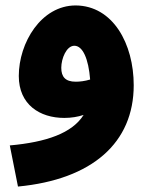

<svg xmlns="http://www.w3.org/2000/svg" viewBox="-20 -454 556 705"><path d="M46 231C319 205 471 70 471 -141C471 -293 395 -433 258 -434C131 -434 49 -297 49 -175C49 -70 126 -21 216 -21C242 -21 266 -25 287 -32C245 35 150 68 16 80ZM205 -205C205 -239 224 -286 253 -286C284 -286 305 -238 311 -162C291 -156 273 -154 258 -154C220 -154 205 -172 205 -205Z"/></svg>

Font: Noto Sans Arabic SemCond Blk
Style: Regular
Weight: 900
Width: 4
Designer: Monotype Design Team, Nadine Chahine, Nizar Qandah and Khaled Hosny
Foundry: Monotype Imaging Inc.
Version: Version 2.012